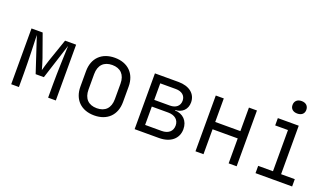

<svg xmlns="http://www.w3.org/2000/svg" viewBox="-72 -1272 3044 1779"><g transform="rotate(20 1450.0 -382.5)"><path d="M156 0V-132C156 -255 150 -429 147 -510L261 -165H342L454 -514C451 -428 444 -247 444 -132V0H520V-550H411L334 -327C320 -286 308 -242 302 -220C296 -242 284 -287 270 -326L190 -550H80V0Z M900 9C1029 9 1110 -71 1110 -199V-352C1110 -479 1029 -559 900 -559C771 -559 690 -479 690 -351V-199C690 -71 771 9 900 9ZM900 -62C818 -62 770 -110 770 -199V-351C770 -440 819 -488 900 -488C981 -488 1030 -440 1030 -351V-199C1030 -110 982 -62 900 -62Z M1537 0C1650 0 1722 -60 1722 -154C1722 -235 1669 -289 1589 -291V-295C1659 -298 1704 -343 1704 -411C1704 -496 1636 -550 1529 -550H1297V0ZM1375 -480H1529C1588 -480 1625 -449 1625 -399C1625 -348 1588 -317 1529 -317H1375ZM1375 -251H1537C1603 -251 1643 -216 1643 -161C1643 -104 1603 -70 1537 -70H1375Z M1976 0V-246H2224V0H2303V-550H2224V-318H1976V-550H1897V0Z M2663 -651C2705 -651 2731 -674 2731 -711C2731 -750 2705 -774 2663 -774C2621 -774 2595 -750 2595 -711C2595 -674 2621 -651 2663 -651ZM2850 0V-72H2715V-550H2509V-478H2635V-72H2489V0Z"/></g></svg>

Font: Tekne LDO Light
Style: Regular
Weight: 300
Monospace: yes
Designer: Alessio Laiso, Mario Rullo, Paolo Rosset
Foundry: Alessio Laiso
Version: Version 1.000;hotconv 1.0.109;makeotfexe 2.5.65596